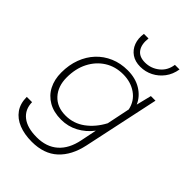

<svg xmlns="http://www.w3.org/2000/svg" viewBox="-280 -905 1209 1209"><g transform="rotate(45 325.0 -300.0)"><path d="M544 -443 569 -544H610L502 -37Q479 71 414.5 130.5Q350 190 242 190Q176 190 126 170Q76 150 48 110.5Q20 71 20 12H67Q68 76 113.5 112Q159 148 244 148Q330 148 384 100.5Q438 53 456 -37L478 -145Q440 -95 387.5 -67Q335 -39 274 -39Q208 -39 161 -66Q114 -93 89.5 -140.5Q65 -188 65 -250Q65 -318 86 -374Q107 -430 145 -470.5Q183 -511 235.5 -533.5Q288 -556 351 -556Q421 -556 471.5 -525Q522 -494 544 -443ZM276 -77Q347 -77 404 -119Q461 -161 498 -231L530 -386Q517 -448 467 -483Q417 -518 349 -518Q279 -518 225.5 -484Q172 -450 141.5 -390.5Q111 -331 111 -252Q111 -174 155 -125.5Q199 -77 276 -77ZM391 -627Q345 -627 313.5 -648.5Q282 -670 268 -707Q254 -744 261 -790H302Q295 -733 318 -700Q341 -667 393 -667Q446 -667 487.5 -700Q529 -733 537 -790H578Q570 -740 542.5 -703.5Q515 -667 475.5 -647Q436 -627 391 -627Z"/></g></svg>

Font: Azeret Mono Thin Thin
Style: Italic
Weight: 250
Italic angle: -12°
Version: Version 1.002